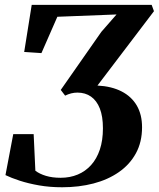

<svg xmlns="http://www.w3.org/2000/svg" viewBox="-20 -763 654 790"><path d="M236 7.5Q185 7.5 140.8 -0.2Q96.5 -8 61.2 -19.5Q26 -31 2.5 -42.5L34.5 -211H118.5L125.5 -60.5Q142.5 -47.5 168.8 -39.5Q195 -31.5 229.5 -31.5Q268 -31.5 299.8 -44.8Q331.5 -58 354.8 -83.8Q378 -109.5 390.8 -147.5Q403.5 -185.5 403.5 -235Q403.5 -284 390.8 -316.5Q378 -349 354.5 -365.5Q331 -382 298.5 -382Q285.5 -382 272.8 -378.8Q260 -375.5 248 -369.5L230 -393L397 -632L459.5 -703.5L216 -694L150.5 -544.5L79.5 -549L110.5 -743H604L613.5 -717L381 -411Q439 -408 480 -387Q521 -366 542.8 -328.8Q564.5 -291.5 564.5 -239.5Q564.5 -178.5 539.2 -132.2Q514 -86 469 -54.8Q424 -23.5 364.5 -8Q305 7.5 236 7.5Z"/></svg>

Font: Merriweather 96pt
Style: Bold Italic
Weight: 700
Italic angle: -7.8°
Version: Version 2.101